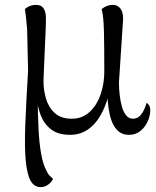

<svg xmlns="http://www.w3.org/2000/svg" viewBox="-20 -539 637 786"><path d="M147 227Q120 227 105.5 201.5Q91 176 85.5 120Q80 64 83.5 -27.5Q87 -119 95 -251L91 -420Q88 -454 86 -473Q84 -492 82 -502Q88 -508 100 -513.5Q112 -519 128 -519Q149 -519 158.5 -504.5Q168 -490 168 -465Q168 -439 166.5 -406Q165 -373 163.5 -338.5Q162 -304 160.5 -270Q159 -236 158 -208Q158 -170 168.5 -134.5Q179 -99 204.5 -76Q230 -53 274 -53Q316 -53 346 -80Q376 -107 391.5 -151.5Q407 -196 407 -247Q407 -348 405.5 -411Q404 -474 396 -502Q408 -511 418.5 -515Q429 -519 441 -519Q464 -519 475.5 -500Q487 -481 483 -446L467 -202Q467 -176 470 -149.5Q473 -123 479.5 -101Q486 -79 497 -66Q508 -53 524 -53Q541 -53 552 -64Q563 -75 570 -90.5Q577 -106 580 -118Q585 -115 590 -108.5Q595 -102 595 -87Q595 -63 583.5 -39.5Q572 -16 553 -1.5Q534 13 508 13Q478 13 459 -7Q440 -27 431 -63Q422 -99 420 -144H423Q411 -100 390 -64Q369 -28 338 -7.5Q307 13 267 13Q218 13 189 -9.5Q160 -32 147 -66.5Q134 -101 130 -136H134Q135 -75 137.5 -16.5Q140 42 148 88.5Q156 135 171 161Q177 175 185 182Q193 189 197 193Q191 207 177 217Q163 227 147 227Z"/></svg>

Font: Arima
Style: Regular
Weight: 400
Designer: Joana Correia and Natanael Gama
Foundry: NDISCOVER
Version: Version 1.101;gftools[0.9.23]